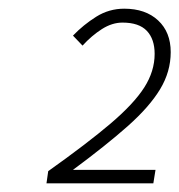

<svg xmlns="http://www.w3.org/2000/svg" viewBox="-20 -828 413 442"><path d="M87 -406 91 -434Q181 -498 234.5 -543.5Q288 -589 312 -626.5Q336 -664 336 -704Q336 -738 318 -757Q300 -776 262 -776Q238 -776 214.5 -761Q191 -746 170 -723L148 -746Q172 -771 201.5 -789.5Q231 -808 266 -808Q315 -808 344 -781Q373 -754 373 -708Q373 -663 348.5 -622.5Q324 -582 274.5 -538Q225 -494 148 -437H338L333 -406Z"/></svg>

Font: Source Sans 3 Light
Style: Italic
Weight: 300
Italic angle: -11°
Designer: Paul D. Hunt
Foundry: Adobe
Version: Version 3.046;hotconv 1.0.118;makeotfexe 2.5.65603